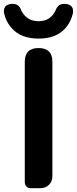

<svg xmlns="http://www.w3.org/2000/svg" viewBox="-39 -995 406 1015"><path d="M125 0Q110 0 101 -9Q92 -18 92 -33V-668Q92 -741 165 -741Q238 -741 238 -668V-370V-65Q238 -36 220 -18Q202 0 173 0H165ZM165 -791Q73 -791 25 -844Q-7 -878 -18 -927Q-23 -968 18 -974Q61 -980 74 -938Q103 -883 165 -883Q227 -883 254 -938Q268 -980 311 -974Q352 -968 347 -927Q336 -878 305 -844Q257 -791 165 -791Z"/></svg>

Font: GenSenRounded2 TW B
Style: Regular
Weight: 700
Version: Version 2.000;PS 2;hotconv 16.6.51;makeotf.lib2.5.65220 DEVE